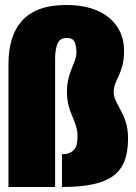

<svg xmlns="http://www.w3.org/2000/svg" viewBox="-20 -750 545 770"><path d="M14 0H201V-516Q201 -535 203.8 -550Q206.5 -565 211.2 -576Q216 -587 225.2 -592.5Q234.5 -598 247.5 -598Q272.5 -598 279.5 -580.8Q286.5 -563.5 286.5 -541.5Q286.5 -524.5 280.8 -508.8Q275 -493 267.5 -474.8Q260 -456.5 254.2 -433.5Q248.5 -410.5 248.5 -380Q248.5 -357.5 252.5 -337.8Q256.5 -318 263 -301.2Q269.5 -284.5 276 -268.8Q282.5 -253 286.8 -237.2Q291 -221.5 291 -205Q291 -186 288 -172.2Q285 -158.5 277.2 -149.8Q269.5 -141 257.5 -136.2Q245.5 -131.5 228.5 -131.5V0Q300 0 350.5 -10.5Q401 -21 432.5 -43.5Q464 -66 478.8 -103Q493.5 -140 493.5 -194Q493.5 -224 487.8 -248Q482 -272 473.2 -290Q464.5 -308 456 -323.2Q447.5 -338.5 441.8 -352.5Q436 -366.5 436 -380Q436 -398.5 442.2 -414.5Q448.5 -430.5 456.8 -447.5Q465 -464.5 471.2 -488.5Q477.5 -512.5 477.5 -548Q477.5 -586.5 462.8 -619.8Q448 -653 418.5 -678Q389 -703 345.8 -716.5Q302.5 -730 247 -730Q183.5 -730 139.2 -713.5Q95 -697 67.2 -665.5Q39.5 -634 26.8 -590.5Q14 -547 14 -494Z"/></svg>

Font: Anybody ExtraCondensed Black
Style: Regular
Weight: 900
Width: 2
Version: Version 1.113;gftools[0.9.25]